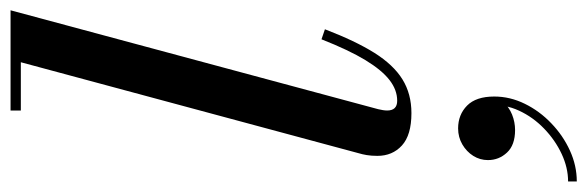

<svg xmlns="http://www.w3.org/2000/svg" viewBox="-417 -395 1114 364"><g transform="rotate(-90 140.0 -213.0)"><path d="M107.5 10Q66 10 46.2 -8Q26.5 -26 26.5 -54.5Q26.5 -66 28 -74.8Q29.5 -83.5 31.5 -90L204 -730.5H112.5V-750H302.5L115 -53Q114 -48.5 113.2 -44Q112.5 -39.5 112.5 -36Q112.5 -17 131 -17Q151.5 -17 170.2 -31.5Q189 -46 208 -77.2Q227 -108.5 247.5 -160.5L266.5 -154Q244.5 -96.5 221.8 -60.2Q199 -24 171.5 -7Q144 10 107.5 10ZM-22 323.5V307Q4 307 30.2 294.8Q56.5 282.5 78.2 261.5Q100 240.5 112.2 214Q124.5 187.5 122.5 159H138Q138 173.5 128.5 184.2Q119 195 104.8 200.8Q90.5 206.5 75.5 206.5Q47 206.5 32.8 191.2Q18.5 176 18.5 155Q18.5 140 26.5 127.2Q34.5 114.5 48.2 106.5Q62 98.5 78.5 98.5Q104.5 98.5 121.8 115.5Q139 132.5 139 167Q139 197 125.2 225Q111.5 253 88.2 275.2Q65 297.5 36.5 310.5Q8 323.5 -22 323.5Z"/></g></svg>

Font: Bodoni Moda 11pt Medium
Style: Italic
Weight: 500
Italic angle: -13°
Designer: Owen Earl
Foundry: indestructible type
Version: Version 2.004